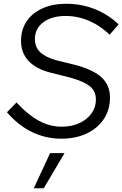

<svg xmlns="http://www.w3.org/2000/svg" viewBox="-20 -729 652 1023"><path d="M306 10Q224 10 150.5 -25.5Q77 -61 17 -131L68 -183Q128 -118 186.5 -86Q245 -54 308 -54Q361 -54 402 -72.5Q443 -91 467 -124Q491 -157 491 -198Q491 -242 460.5 -268Q430 -294 356 -315L249 -342Q171 -362 131.5 -405Q92 -448 92 -511Q92 -571 122 -615.5Q152 -660 206.5 -684.5Q261 -709 333 -709Q413 -709 485 -680.5Q557 -652 612 -599L564 -544Q515 -592 454.5 -618Q394 -644 330 -644Q256 -644 211 -610.5Q166 -577 166 -521Q166 -478 194 -451Q222 -424 280 -408L385 -382Q480 -356 523 -315Q566 -274 566 -209Q566 -144 533 -94.5Q500 -45 441.5 -17.5Q383 10 306 10ZM160 274 247 87H324L213 274Z"/></svg>

Font: Red Hat Text
Style: Italic
Weight: 400
Italic angle: -12°
Designer: Pentagram, MCKL
Foundry: Pentagram, MCKL
Version: Version 1.023